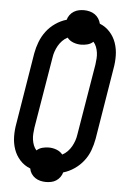

<svg xmlns="http://www.w3.org/2000/svg" viewBox="-57 -828 614 921"><g transform="rotate(5 250.0 -367.5)"><path d="M199 51Q185 51 171.5 47.5Q158 44 147 36.5Q136 29 128.5 17.5Q121 6 119 -7Q90 -18 69.5 -40.5Q49 -63 39 -92Q29 -121 28.5 -153Q28 -185 34 -217L90 -559Q95 -587 105.5 -614.5Q116 -642 134 -666Q152 -690 177.5 -707.5Q203 -725 231 -733Q234 -745 242 -756Q250 -767 261.5 -774Q273 -781 285.5 -783.5Q298 -786 310 -786Q324 -786 337.5 -782.5Q351 -779 362 -771.5Q373 -764 380.5 -752.5Q388 -741 391 -728Q419 -717 439.5 -694.5Q460 -672 470 -643Q480 -614 480.5 -582Q481 -550 475 -518L419 -176Q414 -148 404 -120.5Q394 -93 375.5 -69Q357 -45 331.5 -27.5Q306 -10 278 -2Q275 10 267 21Q259 32 248 39Q237 46 224 48.5Q211 51 199 51ZM266 -87Q280 -94 291.5 -106Q303 -118 310.5 -131.5Q318 -145 323 -159.5Q328 -174 330 -189L387 -531Q389 -546 390 -560.5Q391 -575 389 -589Q387 -603 382 -616Q377 -629 368 -639Q356 -628 340.5 -624Q325 -620 310 -620Q290 -620 272 -627Q254 -634 243 -648Q229 -641 217.5 -629Q206 -617 198.5 -603.5Q191 -590 186 -575.5Q181 -561 179 -546L122 -204Q120 -189 119 -174.5Q118 -160 120 -146Q122 -132 127 -119Q132 -106 141 -96Q153 -107 168.5 -111Q184 -115 199 -115Q219 -115 237 -108Q255 -101 266 -87Z"/></g></svg>

Font: Iosevka SS04 Medium Oblique
Style: Regular
Weight: 500
Italic angle: -9°
Monospace: yes
Designer: Belleve Invis
Foundry: Belleve Invis
Version: Version 19.0.0; ttfautohint (v1.8.4)